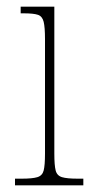

<svg xmlns="http://www.w3.org/2000/svg" viewBox="-20 -556 277 576"><path d="M25 0V-20H45Q77 -20 92 -24.5Q107 -29 111 -44.5Q115 -60 115 -95V-439Q115 -474 111 -490.5Q107 -507 94 -511.5Q81 -516 51 -516H42V-536H143V-95Q143 -60 147 -44.5Q151 -29 166 -24.5Q181 -20 213 -20H230V0Z"/></svg>

Font: Noto Serif Ethiopic Condensed Thin
Style: Regular
Weight: 100
Width: 3
Designer: Monotype Design Team
Foundry: Monotype Imaging Inc.
Version: Version 2.102; ttfautohint (v1.8.4.7-5d5b)